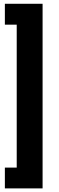

<svg xmlns="http://www.w3.org/2000/svg" viewBox="-20 -850 319 1037"><path d="M6.3 -829.6H210V167.5H6.3V55.2H70.3V-716.8H6.3Z"/></svg>

Font: Vazirmatn RD ExtraBold
Style: Regular
Weight: 800
Designer: Saber Rastikerdar
Foundry: Saber Rastikerdar
Version: Version 32.102